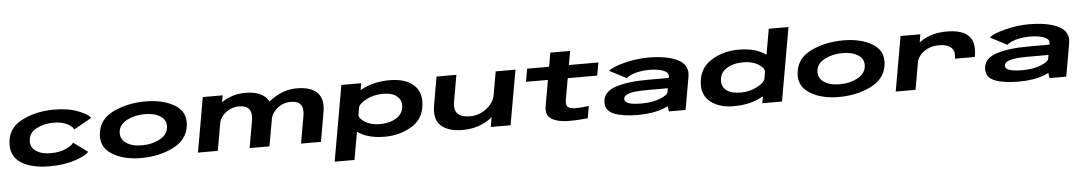

<svg xmlns="http://www.w3.org/2000/svg" viewBox="-44 -1305 11558 2047"><g transform="rotate(-5 5735.0 -281.0)"><path d="M443.5 7.5Q252.5 7.5 143.5 -59Q34.5 -125.5 34.5 -255Q34.5 -430 188 -510.2Q341.5 -590.5 539 -590.5Q692 -590.5 801 -546.8Q910 -503 925 -467L734.5 -360.5Q729 -387 672.2 -419.5Q615.5 -452 519 -452Q418 -452 335.2 -408.2Q252.5 -364.5 252.5 -271Q252.5 -206.5 311 -168.5Q369.5 -130.5 463.5 -130.5Q560 -130.5 629 -162.2Q698 -194 710 -222L862 -111Q837 -73.5 716.8 -33Q596.5 7.5 443.5 7.5Z M1421 5Q1231.5 5 1108.5 -72.8Q985.5 -150.5 1004 -296.5Q1022.5 -448.5 1175 -520.5Q1327.5 -592.5 1517.5 -592.5Q1707 -592.5 1830 -517.8Q1953 -443 1934.5 -296.5Q1916 -145 1763.5 -70Q1611 5 1421 5ZM1440.5 -129.5Q1548 -129.5 1630.8 -173.5Q1713.5 -217.5 1722.5 -295Q1731.5 -371 1668.8 -414.5Q1606 -458 1498.5 -458Q1391 -458 1308 -415.2Q1225 -372.5 1216 -295Q1207.5 -218.5 1270.2 -174Q1333 -129.5 1440.5 -129.5Z M2028 0 2131 -585.5H2343L2330.5 -514Q2449.5 -591 2581.5 -591Q2732.5 -591 2802.5 -521.5Q2823 -501.5 2835 -475.5Q2847 -485.5 2860 -495Q2990 -591 3135.5 -591Q3286.5 -591 3355 -521.5Q3423.5 -452 3399 -313L3344 0H3131L3182 -289Q3196.5 -369.5 3167.2 -411Q3138 -452.5 3061.5 -452.5Q2979.5 -452.5 2916.5 -402.5Q2866 -362 2847 -303.5L2793.5 0H2581L2631.5 -289Q2646 -369.5 2614.8 -411Q2583.5 -452.5 2507.5 -452.5Q2425.5 -452.5 2362.5 -402.5Q2313.5 -363.5 2294.5 -308L2240 0Z M3471.5 223.5 3614 -585.5H3826L3813.5 -513Q3826 -520 3840.5 -527Q3966 -591 4131.5 -591Q4291 -591 4380 -517.2Q4469 -443.5 4457.5 -307Q4444 -147 4315.5 -71Q4187 5 4027.5 5Q3862.5 5 3759 -59Q3746.5 -66.5 3736 -73.5L3683.5 223.5ZM3767 -249Q3769.5 -211 3826 -175.5Q3892 -133.5 3988 -133.5Q4090.5 -133.5 4162 -177Q4233.5 -220.5 4240.5 -301.5Q4246 -368 4196.2 -410.2Q4146.5 -452.5 4044 -452.5Q3948 -452.5 3867.5 -410.5Q3797.5 -374.5 3782.5 -336.5Z M5161.5 0 5180 -104.5Q5176 -101 5172 -97.5Q5043 5.5 4859 5.5Q4708 5.5 4630.5 -64.2Q4553 -134 4580.5 -289L4632.5 -586H4845L4795.5 -305.5Q4779.5 -214 4821 -173.5Q4862.5 -133 4952 -133Q5047.5 -133 5127.5 -193Q5200 -248 5220 -327.5L5265.5 -586H5477.5L5373.5 0Z M6001 8.5Q5880.5 8.5 5813.5 -32.8Q5746.5 -74 5764 -171.5L5812.5 -447H5577.5L5602 -585.5H5837L5863 -734.5H6075L6049 -585.5H6364.5L6340 -447H6024.5L5985 -223.5Q5974 -161.5 5999 -141Q6024 -120.5 6086 -121Q6138 -121 6222 -132L6199.5 -1.5Q6078 8.5 6001 8.5Z M7068 0 7059.5 -56Q7041 -46 7019 -37.5Q6899.5 9 6738.5 9Q6576.5 9 6483.5 -28.2Q6390.5 -65.5 6392 -153.5Q6393 -265.5 6523.2 -310.5Q6653.5 -355.5 6872.5 -355.5H7097.5L7100 -370Q7107.5 -412 7049.5 -435.8Q6991.5 -459.5 6895.5 -459.5Q6838.5 -459.5 6788.2 -449.8Q6738 -440 6702.5 -424.5Q6667 -409 6653.5 -392L6471.5 -486Q6490 -504.5 6534 -523Q6578 -541.5 6638 -557Q6698 -572.5 6764.8 -581.8Q6831.5 -591 6894.5 -591Q7103.5 -591 7216.8 -532.2Q7330 -473.5 7308 -349.5L7246.5 0ZM7070.5 -203.5 7078 -247H6859.5Q6727 -247 6668.2 -230Q6609.5 -213 6605.5 -177Q6601.5 -142 6646.5 -125.8Q6691.5 -109.5 6790.5 -109.5Q6901.5 -109.5 6983.5 -142Q7062.5 -174 7070.5 -203.5Z M8067.5 0 8080.5 -73Q8067.5 -66 8053.5 -59Q7930 5 7764.5 5Q7615 5 7523.5 -62Q7432 -129 7432 -246Q7432 -417.5 7561.8 -504.2Q7691.5 -591 7864.5 -591Q8029.5 -591 8133.5 -527Q8146 -519.5 8157.5 -511.5L8205.5 -785H8416.5L8278.5 0ZM8113 -258 8125.5 -331Q8127.5 -372 8066.5 -410.5Q8000.5 -452.5 7904.5 -452.5Q7796 -452.5 7724.8 -407.8Q7653.5 -363 7650 -280.5Q7646.5 -213 7697.5 -173.2Q7748.5 -133.5 7848.5 -133.5Q7944.5 -133.5 8025 -175.5Q8102.5 -215.5 8113 -258Z M8888.5 5Q8699 5 8576 -72.8Q8453 -150.5 8471.5 -296.5Q8490 -448.5 8642.5 -520.5Q8795 -592.5 8985 -592.5Q9174.5 -592.5 9297.5 -517.8Q9420.5 -443 9402 -296.5Q9383.5 -145 9231 -70Q9078.5 5 8888.5 5ZM8908 -129.5Q9015.5 -129.5 9098.2 -173.5Q9181 -217.5 9190 -295Q9199 -371 9136.2 -414.5Q9073.5 -458 8966 -458Q8858.5 -458 8775.5 -415.2Q8692.5 -372.5 8683.5 -295Q8675 -218.5 8737.8 -174Q8800.5 -129.5 8908 -129.5Z M10155 -294Q10170 -377 10126.2 -414.5Q10082.5 -452 10000.5 -452Q9904.5 -452 9836.5 -403.5Q9779.5 -362.5 9761.5 -306L9707.5 0H9495.5L9598.5 -585.5H9810.5L9795.5 -498.5Q9803.5 -504.5 9812 -510.5Q9923 -590.5 10093.5 -590.5Q10252.5 -590.5 10324.2 -522Q10396 -453.5 10368 -294Z M11142 0 11133.5 -56Q11115 -46 11093 -37.5Q10973.5 9 10812.5 9Q10650.5 9 10557.5 -28.2Q10464.5 -65.5 10466 -153.5Q10467 -265.5 10597.2 -310.5Q10727.5 -355.5 10946.5 -355.5H11171.5L11174 -370Q11181.5 -412 11123.5 -435.8Q11065.5 -459.5 10969.5 -459.5Q10912.5 -459.5 10862.2 -449.8Q10812 -440 10776.5 -424.5Q10741 -409 10727.5 -392L10545.5 -486Q10564 -504.5 10608 -523Q10652 -541.5 10712 -557Q10772 -572.5 10838.8 -581.8Q10905.5 -591 10968.5 -591Q11177.5 -591 11290.8 -532.2Q11404 -473.5 11382 -349.5L11320.5 0ZM11144.5 -203.5 11152 -247H10933.5Q10801 -247 10742.2 -230Q10683.5 -213 10679.5 -177Q10675.5 -142 10720.5 -125.8Q10765.5 -109.5 10864.5 -109.5Q10975.5 -109.5 11057.5 -142Q11136.5 -174 11144.5 -203.5Z"/></g></svg>

Font: Anybody UltraExpanded Regular
Style: Bold Italic
Weight: 700
Width: 9
Italic angle: -10°
Designer: Tyler Finck
Foundry: Etcetera Type Company
Version: Version 1.010; ttfautohint (v1.8.3) -l 8 -r 50 -G 200 -x 14 